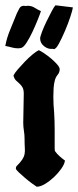

<svg xmlns="http://www.w3.org/2000/svg" viewBox="-48 -712 296 727"><path d="M99 -522Q106 -519 119.5 -510Q133 -501 146 -490Q159 -479 168.5 -468Q178 -457 178 -450Q178 -438 170.5 -429Q163 -420 160 -409Q156 -395 155 -378.5Q154 -362 154 -347Q154 -316 157 -286Q159 -254 159 -221.5Q159 -189 159 -157Q159 -152 159 -148.5Q159 -145 160 -140Q168 -129 177.5 -120.5Q187 -112 198 -104Q196 -90 184 -73Q172 -56 156 -41Q140 -26 122.5 -15.5Q105 -5 91 -5Q86 -8 73 -17.5Q60 -27 46.5 -38.5Q33 -50 22.5 -60Q12 -70 12 -74Q12 -78 14 -82Q29 -97 36 -107.5Q43 -118 45 -128.5Q47 -139 46 -152Q45 -165 45 -187Q45 -202 42.5 -217Q40 -232 40 -247Q40 -275 41 -302Q42 -329 42 -357Q42 -373 37 -381.5Q32 -390 25 -396Q18 -402 12 -408Q6 -414 3 -426Q7 -435 19.5 -449.5Q32 -464 46.5 -479Q61 -494 75.5 -506Q90 -518 99 -522ZM49 -689Q52 -690 58 -690Q72 -690 83.5 -682.5Q95 -675 107 -670Q104 -660 95 -637.5Q86 -615 75 -591.5Q64 -568 52 -549.5Q40 -531 30 -530Q28 -530 25.5 -529.5Q23 -529 21 -529Q8 -529 -4 -532.5Q-16 -536 -28 -538Q-22 -570 -9 -600.5Q4 -631 16 -662Q20 -671 25.5 -680.5Q31 -690 42 -690Q47 -690 49 -689ZM162 -692Q179 -690 195 -688Q211 -686 228 -684Q227 -675 218.5 -649Q210 -623 198.5 -596Q187 -569 175.5 -547.5Q164 -526 156 -526Q155 -526 154 -526.5Q153 -527 151 -527Q134 -525 119 -537Q104 -549 104 -566Q104 -573 111 -591.5Q118 -610 128 -630.5Q138 -651 147.5 -669Q157 -687 162 -692Z"/></svg>

Font: Hand Textur
Style: Regular
Weight: 400
Designer: F. H. Ehmcke um 1935
Foundry: Peter Wiegel
Version: Version 1.000